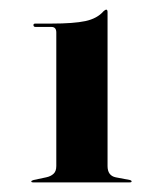

<svg xmlns="http://www.w3.org/2000/svg" viewBox="-20 -736 330 399"><path d="M54 -680Q49.5 -680 49.5 -684Q49.5 -687 53.5 -687H87.5Q133 -687 157.5 -692.2Q182 -697.5 195 -712.5Q199 -716 200.5 -716Q203.5 -716 203.5 -711V-391Q203.5 -371 220.5 -367.5L249.5 -362Q253.5 -361 253.5 -359Q253.5 -357 249.5 -357H49Q45 -357 45 -359Q45 -360.5 50 -362L76 -367.5Q85.5 -369.5 91.2 -374.8Q97 -380 97 -391V-668.5Q97 -680 87 -680Z"/></svg>

Font: Fraunces 144pt S000
Style: Bold
Weight: 700
Version: Version 1.000; ttfautohint (v1.8.3)